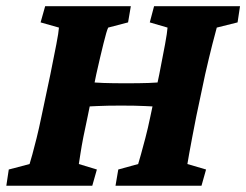

<svg xmlns="http://www.w3.org/2000/svg" viewBox="-29 -593 786 613"><path d="M230.5 -252 247.1 -332Q273.4 -329.1 301.8 -328.1Q330.1 -327.1 374 -327.1Q417 -327.1 445.3 -328.1Q473.6 -329.1 499 -332L483.4 -252Q462.9 -252.9 434.1 -254.4Q405.3 -255.9 357.4 -255.9Q311.5 -255.9 281.2 -254.4Q251 -252.9 230.5 -252ZM-8.8 0 -1 -51.8 65.4 -69.3Q68.4 -78.1 74.2 -99.6Q80.1 -121.1 87.9 -152.3Q95.7 -183.6 103.5 -221.7L131.8 -355.5Q143.6 -414.1 150.9 -451.7Q158.2 -489.3 159.2 -504.9L100.6 -521.5L115.2 -573.2H388.7L379.9 -521.5L316.4 -504.9Q311.5 -495.1 301.3 -453.6Q291 -412.1 278.3 -355.5L251 -221.7Q243.2 -186.5 237.3 -156.2Q231.4 -126 228 -103.5Q224.6 -81.1 222.7 -69.3L280.3 -51.8L265.6 0ZM339.8 0 348.6 -51.8 412.1 -69.3Q415 -78.1 420.9 -99.6Q426.8 -121.1 435.1 -152.3Q443.4 -183.6 451.2 -221.7L479.5 -355.5Q491.2 -414.1 498 -451.7Q504.9 -489.3 505.9 -504.9L449.2 -521.5L462.9 -573.2H737.3L729.5 -521.5L663.1 -504.9Q659.2 -491.2 648.9 -451.2Q638.7 -411.1 626 -355.5L597.7 -221.7Q590.8 -186.5 585 -156.2Q579.1 -126 575.2 -103.5Q571.3 -81.1 569.3 -69.3L628.9 -51.8L614.3 0Z"/></svg>

Font: Crimson Pro ExtraBold
Style: Italic
Weight: 800
Italic angle: -12°
Designer: Jacques Le Bailly
Foundry: Baron von Fonthausen
Version: Version 1.003